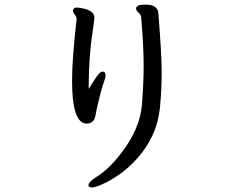

<svg xmlns="http://www.w3.org/2000/svg" viewBox="-20 -771 1040 842"><path d="M360 -229Q296 -229 296 -417Q296 -513 316 -687Q316 -697 308 -706.5Q300 -716 300 -726Q303 -738 315 -738Q322 -738 339 -735Q394 -725 394 -693Q394 -685 388 -645Q369 -525 369 -395Q369 -385 369 -381L395 -422Q417 -457 429 -457Q443 -457 443 -441Q443 -430 435.5 -411Q428 -392 415 -339Q402 -286 399 -266Q393 -229 360 -229ZM385 51Q368 51 368 41Q368 27 403 5Q470 -37 532.5 -128.5Q595 -220 602.5 -313.5Q610 -407 610 -486Q610 -564 599 -697Q597 -708 587 -716Q577 -724 577 -734Q577 -751 618 -751Q675 -751 675 -707Q689 -530 689 -454Q689 -378 682 -305Q675 -232 648 -176Q621 -120 582.5 -77Q544 -34 503.5 -6Q463 22 430 36.5Q397 51 385 51Z"/></svg>

Font: LXGW WenKai Medium
Style: Regular
Weight: 500
Designer: LXGW / Fontworks Inc.
Foundry: LXGW / Fontworks Inc.
Version: Version 1.501; October 10, 2024